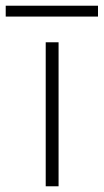

<svg xmlns="http://www.w3.org/2000/svg" viewBox="-89 -652 363 672"><path d="M71 0V-504H116V0ZM-69 -594V-632H254V-594Z"/></svg>

Font: DM Sans ExtraLight
Style: Regular
Weight: 200
Designer: Colophon Foundry, Jonny Pinhorn
Foundry: Colophon Foundry
Version: Version 4.004; ttfautohint (v1.8.4.7-5d5b)